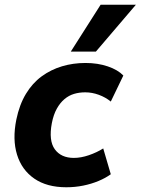

<svg xmlns="http://www.w3.org/2000/svg" viewBox="-20 -780 594 811"><path d="M260 11Q178 11 125 -25.5Q72 -62 52 -126.5Q32 -191 49 -275Q62 -338 89.5 -383.5Q117 -429 156 -457.5Q195 -486 242 -500Q289 -514 341 -514Q393 -514 435.5 -499.5Q478 -485 501 -461L448 -351Q426 -369 397.5 -379.5Q369 -390 340 -390Q315 -390 293 -383.5Q271 -377 252.5 -361.5Q234 -346 220 -321Q206 -296 199 -260Q185 -186 211.5 -149.5Q238 -113 292 -113Q322 -113 355.5 -124.5Q389 -136 416 -153L448 -44Q426 -28 396 -15.5Q366 -3 331.5 4Q297 11 260 11ZM279 -562 405 -760H554L385 -562Z"/></svg>

Font: Nunito Sans 7pt SemiCondensed ExtraBold
Style: Italic
Weight: 800
Width: 4
Italic angle: -9°
Designer: Vernon Adams
Foundry: Vernon Adams
Version: Version 3.101;gftools[0.9.27]